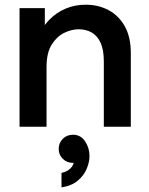

<svg xmlns="http://www.w3.org/2000/svg" viewBox="-20 -540 636 818"><path d="M63.3 0V-505.3H171V-376.3L141.7 -378Q158 -422 188 -453.7Q218 -485.3 258.2 -502.7Q298.3 -520 345 -520Q399 -520 442.7 -496.7Q486.3 -473.3 511.8 -427.7Q537.3 -382 537.3 -313.7V0H422.3V-279.3Q422.3 -327 409 -356.8Q395.7 -386.7 371.5 -401Q347.3 -415.3 314.7 -415.3Q285 -415.3 253.5 -400Q222 -384.7 200.2 -349.8Q178.3 -315 178.3 -254.7V0ZM242 258.3V196.7Q267.2 191.3 281.4 176.1Q295.7 161 295.7 140.9Q295.7 123 290.3 111.3L332 90Q335.7 101.7 335.7 113.3Q335.7 131 326.3 139.7Q317 148.3 306.4 151.2Q295.7 154 291 154Q265 154 247.5 136.5Q230 119 230 94.7Q230 69.3 247.3 51.7Q264.7 34 291 34Q323.7 34 342.5 62Q361.3 90.1 361.3 125.1Q361.3 149.7 349.7 178.3Q338 207 311.8 229.3Q285.7 251.7 242 258.3Z"/></svg>

Font: Fustat
Style: Regular
Weight: 400
Designer: Mohamed Gaber, Khaled Hosny, Laura Garcia Mut
Foundry: Kief Type Foundry, Alif Type Foundry, Hard Type Foundry
Version: Version 1.007